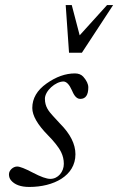

<svg xmlns="http://www.w3.org/2000/svg" viewBox="-20 -728 468 761"><path d="M279 -116.5C279 -156.8 258.7 -197.3 218 -238C208 -248.7 198.5 -259 189.5 -269C173.4 -286.8 158 -304.9 158 -336.5C158 -367.5 199.6 -405 232 -405C244 -404.3 255 -392.7 265 -370C270.4 -357.8 279.6 -336 298 -336C319.4 -336 330 -351.3 330 -381.8C330 -394.7 323.4 -408.7 310 -424C302 -432.7 291 -437 277 -437C239.7 -437 202.2 -423.7 164.5 -397C126.8 -370.3 108 -338 108 -300C108 -270 128.7 -234 170 -192C181.3 -180.7 191.5 -169.3 200.5 -158C216.9 -137.3 233 -113.7 233 -78.5C233 -47.2 210.3 -19 179.5 -19C164.5 -19 141.5 -27.2 110.5 -43.5C79.5 -59.8 58.7 -68 48 -68C32.3 -68 15.5 -53.4 15.5 -37.2C15.5 -28.2 18 -20.4 23 -14C37.7 4 62 13 96 13C192.6 13 279 -31 279 -116.5ZM404.4 -708 295.8 -588 264.4 -708H240.4L253.6 -519H304.6L428.4 -708Z"/></svg>

Font: fbb
Style: Italic
Weight: 400
Italic angle: -12°
Designer: David J. Perry, Michael Sharpe
Version: Version 0.991